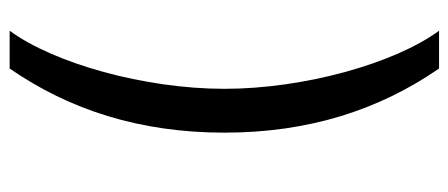

<svg xmlns="http://www.w3.org/2000/svg" viewBox="-291 -509 948 406"><g transform="rotate(-90 183.0 -306.0)"><path d="M105.5 -305.4C105.5 -126.8 153.8 22 241.1 148.4H321C252.1 54.7 198.2 -136.7 198.2 -305.4C198.2 -474.4 252.1 -665.8 321 -759.6H241.1C153.8 -633.2 105.5 -484.4 105.5 -305.4Z"/></g></svg>

Font: GiG Sans Text
Style: Regular
Weight: 400
Designer: Andreas Faust
Version: Version 1.100;FEAKit 1.0